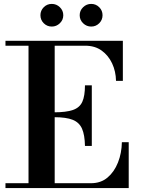

<svg xmlns="http://www.w3.org/2000/svg" viewBox="-20 -963 731 983"><path d="M8 0V-25H446Q496 -25 530.5 -54Q565 -83 584 -131Q603 -179 604 -235H639V0ZM126 -15V-744H260V-15ZM415 -216Q414 -272 400 -304Q386 -336 352.5 -349.5Q319 -363 257 -363V-388Q319 -388 353.5 -400Q388 -412 401.5 -442Q415 -472 415 -526H450V-216ZM574 -549Q573 -598 554 -638.5Q535 -679 500.5 -704Q466 -729 416 -729H8V-754H609V-549ZM447 -827Q423 -827 405.5 -844Q388 -861 388 -885Q388 -909 405.5 -926Q423 -943 447 -943Q471 -943 488 -926Q505 -909 505 -885Q505 -861 488 -844Q471 -827 447 -827ZM245 -827Q221 -827 204 -844Q187 -861 187 -885Q187 -909 204 -926Q221 -943 245 -943Q269 -943 286.5 -926Q304 -909 304 -885Q304 -861 286.5 -844Q269 -827 245 -827Z"/></svg>

Font: Libre Bodoni
Style: Regular
Weight: 400
Designer: Pablo Impallari, Rodrigo Fuenzalida
Foundry: Impallari Type
Version: Version 2.005;gftools[0.9.23]